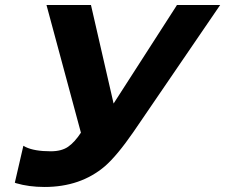

<svg xmlns="http://www.w3.org/2000/svg" viewBox="-20 -734 896 764"><path d="M684 -714H856L511 -209Q446 -115 398 -73Q301 10 157 10Q95 10 44 -5L39 -7L73 -154L82 -149Q117 -132 182 -132Q225 -132 251 -150Q277 -168 302 -206L165 -714H342L432 -322L681 -709Z"/></svg>

Font: Passageway
Style: BdIt
Weight: 700
Foundry: Ascender Corporation
Version: Version 1.11